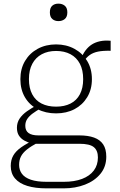

<svg xmlns="http://www.w3.org/2000/svg" viewBox="-20 -791 657 1055"><path d="M588 -512Q546 -513 519 -507.5Q492 -502 473.5 -489Q455 -476 439 -452L425 -467Q435 -494 450 -514Q465 -534 484.5 -546.5Q504 -559 530 -564.5Q556 -570 588 -567ZM288 -168Q231 -168 186.5 -191Q142 -214 117 -256.5Q92 -299 92 -356Q92 -413 117.5 -456Q143 -499 187.5 -523Q232 -547 288 -547Q344 -547 388.5 -523Q433 -499 459 -456Q485 -413 485 -356Q485 -299 459 -256.5Q433 -214 389 -191Q345 -168 288 -168ZM288 -205Q334 -205 367.5 -222Q401 -239 419 -273Q437 -307 437 -356Q437 -406 419 -440.5Q401 -475 367.5 -493Q334 -511 288 -511Q243 -511 209.5 -493Q176 -475 157.5 -440.5Q139 -406 139 -356Q139 -307 157 -273Q175 -239 208.5 -222Q242 -205 288 -205ZM236 244Q174 244 130 230.5Q86 217 62.5 189.5Q39 162 39 121Q39 88 53 63.5Q67 39 97 18Q127 -3 172 -24L189 -8Q151 12 128 30.5Q105 49 95 69Q85 89 85 115Q85 143 100.5 164Q116 185 149.5 196.5Q183 208 236 208H330Q389 208 431 192Q473 176 495.5 146Q518 116 518 74Q518 36 495.5 17.5Q473 -1 416 -1H155L156 -2Q133 -8 114 -18.5Q95 -29 84 -46Q73 -63 73 -89Q73 -117 87.5 -139Q102 -161 128 -179.5Q154 -198 189 -216L204 -196Q178 -181 159 -167Q140 -153 129.5 -137Q119 -121 119 -100Q119 -73 137 -60Q155 -47 191 -47H416Q464 -47 497 -35Q530 -23 547 2.5Q564 28 564 70Q564 125 532 164Q500 203 447 223.5Q394 244 330 244ZM301 -675Q281 -675 267.5 -686.5Q254 -698 254 -723Q254 -748 267 -759.5Q280 -771 301 -771Q322 -771 336 -759.5Q350 -748 350 -723Q350 -698 336 -686.5Q322 -675 301 -675Z"/></svg>

Font: Roboto Serif Thin
Style: Regular
Weight: 250
Designer: Greg Gazdowicz
Foundry: Commercial Type
Version: Version 1.004